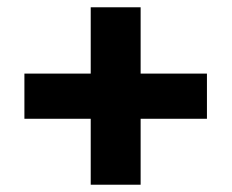

<svg xmlns="http://www.w3.org/2000/svg" viewBox="-20 -547 636 527"><path d="M47 -221V-345H229V-527H366V-345H548V-221H366V-40H229V-221Z"/></svg>

Font: Readex Pro bold
Style: Bold
Weight: 700
Designer: Bonnie Shaver-Troup, Thomas Jockin
Foundry: Lexend
Version: Version 1.200; ttfautohint (v1.8.3)